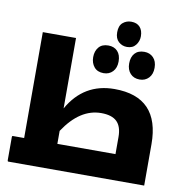

<svg xmlns="http://www.w3.org/2000/svg" viewBox="-95 -1000 1081 1093"><g transform="rotate(10 445.5 -453.0)"><path d="M25 0Q20 0 20 -7V-142Q20 -148 25 -148H90V-760H282V-353Q372 -512 549 -512Q810 -512 810 -239V0ZM282 -148H618V-247Q618 -307 589 -335.5Q560 -364 498 -364Q375 -364 282 -223ZM576 -760Q548 -760 527.5 -778.5Q507 -797 507 -833Q507 -871 527.5 -888.5Q548 -906 576 -906Q609 -906 626.5 -886.5Q644 -867 644 -833Q644 -805 626.5 -782.5Q609 -760 576 -760ZM471 -590Q435 -590 416 -613Q397 -636 397 -670Q397 -705 416 -727.5Q435 -750 471 -750Q505 -750 524.5 -729Q544 -708 544 -670Q544 -633 523.5 -611.5Q503 -590 471 -590ZM679 -590Q645 -590 625 -612Q605 -634 605 -670Q605 -707 624 -728.5Q643 -750 679 -750Q711 -750 731.5 -729Q752 -708 752 -670Q752 -633 731.5 -611.5Q711 -590 679 -590Z"/></g></svg>

Font: Noto Kufi Arabic Black
Style: Regular
Weight: 900
Designer: Monotype Design Team, David Williams, Khaled Hosny
Foundry: Google LLC
Version: Version 2.109; ttfautohint (v1.8.4.7-5d5b)